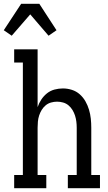

<svg xmlns="http://www.w3.org/2000/svg" viewBox="-52 -996 572 1016"><path d="M10 -807 -32 -836 60 -976H156L247 -836L205 -807L108 -920ZM23 0V-70H69V-665H23V-735H147V-429Q154 -450 166.5 -469Q179 -488 196.5 -502Q214 -516 236 -522Q258 -528 281 -528Q305 -528 328.5 -520.5Q352 -513 370 -497Q388 -481 400 -460Q412 -439 419 -415.5Q426 -392 428.5 -368Q431 -344 431 -320V-70H477V0H307V-70H354V-320Q354 -336 352 -352.5Q350 -369 345 -384.5Q340 -400 331.5 -414Q323 -428 310.5 -438.5Q298 -449 282 -453.5Q266 -458 250 -458Q234 -458 218 -453.5Q202 -449 189.5 -438.5Q177 -428 168.5 -414Q160 -400 155 -384.5Q150 -369 148.5 -352.5Q147 -336 147 -320V-70H193V0Z"/></svg>

Font: Iosevka Curly Slab
Style: Regular
Weight: 400
Monospace: yes
Designer: Belleve Invis
Foundry: Belleve Invis
Version: Version 22.1.2; ttfautohint (v1.8.4)